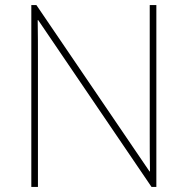

<svg xmlns="http://www.w3.org/2000/svg" viewBox="-20 -734 738 754"><path d="M594 0V-714H568V-211C568 -165 568 -111 569 -61H567L123 -714H103V0H129V-502C129 -555 129 -597 128 -655H130L575 0Z"/></svg>

Font: Noto Kufi Arabic Thin
Style: Regular
Weight: 100
Designer: Monotype Design Team, David Williams, Khaled Hosny
Foundry: Google LLC
Version: Version 2.109